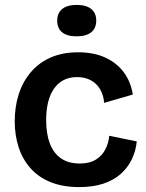

<svg xmlns="http://www.w3.org/2000/svg" viewBox="-20 -749 596 782"><path d="M303 13Q236 13 186.5 -7Q137 -27 104.5 -63.5Q72 -100 56 -149Q40 -198 40 -255Q40 -315 56.5 -366Q73 -417 106 -455.5Q139 -494 187 -515Q235 -536 298 -536Q363 -536 410 -514Q457 -492 485 -453.5Q513 -415 521 -364L404 -330Q402 -361 388 -385Q374 -409 350 -422Q326 -435 294 -435Q263 -435 239.5 -423Q216 -411 200 -388Q184 -365 176 -333Q168 -301 168 -260Q168 -204 183 -164.5Q198 -125 228.5 -104Q259 -83 305 -83Q345 -83 370.5 -99Q396 -115 409 -140.5Q422 -166 425 -196L537 -173Q533 -133 516 -98.5Q499 -64 470 -39Q441 -14 399.5 -0.5Q358 13 303 13ZM292 -601Q253 -601 233 -617.5Q213 -634 213 -665Q213 -696 233.5 -712.5Q254 -729 292 -729Q331 -729 351.5 -712.5Q372 -696 372 -665Q372 -634 351.5 -617.5Q331 -601 292 -601Z"/></svg>

Font: Bricolage Grotesque 24pt SemiBold
Style: Regular
Weight: 600
Designer: Mathieu Triay
Foundry: Atelier Triay
Version: Version 1.001;gftools[0.9.33.dev8+g029e19f]